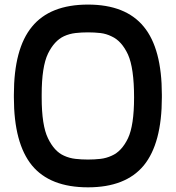

<svg xmlns="http://www.w3.org/2000/svg" viewBox="-20 -803 760 830"><path d="M360.4 -663.1Q332 -663.1 306.6 -660.2Q280.3 -657.2 256.8 -646.5Q214.8 -627 187.5 -571.3Q160.2 -514.6 160.2 -393.6Q160.2 -389.6 160.2 -381.8Q160.2 -260.7 187.5 -205.1Q214.8 -148.4 256.8 -129.9Q280.3 -119.1 306.6 -116.2Q332 -113.3 360.4 -113.3Q387.7 -113.3 414.1 -116.2Q439.5 -119.1 462.9 -129.9Q505.9 -148.4 533.2 -205.1Q559.6 -260.7 559.6 -381.8Q559.6 -508.8 533.2 -567.4Q505.9 -626 462.9 -645.5Q439.5 -657.2 414.1 -660.2Q387.7 -663.1 360.4 -663.1ZM679.7 -393.6Q679.7 -389.6 679.7 -381.8Q679.7 -183.6 601.6 -87.9Q523.4 6.8 360.4 6.8Q196.3 6.8 118.2 -87.9Q40 -183.6 40 -381.8Q40 -385.7 40 -393.6Q40 -592.8 118.2 -687.5Q196.3 -783.2 360.4 -783.2Q523.4 -783.2 601.6 -687.5Q679.7 -592.8 679.7 -393.6Z"/></svg>

Font: Seiden_Sans_Regular
Style: Regular
Weight: 400
Designer: Kevin Beronilla
Version: Version 1.0